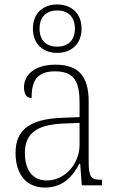

<svg xmlns="http://www.w3.org/2000/svg" viewBox="-20 -834 524 864"><path d="M237 -596C299 -596 347 -634 347 -705C347 -776 299 -814 237 -814C176 -814 128 -776 128 -705C128 -634 176 -596 237 -596ZM238 -624C192 -624 158 -649 158 -705C158 -762 192 -787 238 -787C282 -787 317 -762 317 -705C317 -649 282 -624 238 -624ZM182 10C268 10 310 -46 337 -97H341L348 0H439V-25H435C388 -25 379 -38 379 -109V-377C379 -489 335 -543 230 -543C131 -543 88 -493 88 -442C88 -409 100 -393 122 -393C122 -470 146 -513 228 -513C319 -513 338 -460 338 -371V-307L262 -304C117 -299 50 -252 50 -147C50 -40 106 10 182 10ZM190 -22C121 -22 92 -76 92 -145C92 -225 134 -273 265 -278L338 -281V-181C338 -101 276 -22 190 -22Z"/></svg>

Font: Noto Serif Myanmar SemiCondensed ExtraLight
Style: Regular
Weight: 200
Width: 4
Designer: Ben Mitchell and the Monotype Design Team
Foundry: Monotype Imaging Inc.
Version: Version 2.106